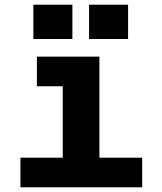

<svg xmlns="http://www.w3.org/2000/svg" viewBox="-20 -797 690 817"><path d="M247 0V-556H403V0ZM67 0V-126H585V0ZM137 -430V-556H325V-430ZM359 -631V-777H525V-631ZM122 -631V-777H288V-631Z"/></svg>

Font: Azeret Mono Thin
Style: Regular
Weight: 100
Designer: Martin Vácha
Foundry: Displaay
Version: Version 1.002